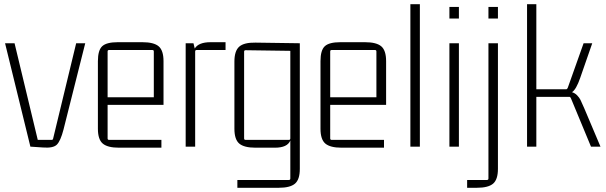

<svg xmlns="http://www.w3.org/2000/svg" viewBox="-20 -695 2871 910"><path d="M281 -81Q267 -27 249.5 -9.5Q232 8 183 4L124 0L4 -490H49L159 -32H225Q231 -32 232 -39L341 -490H384Z M745 5H544Q490 5 467 -14.5Q444 -34 444 -85V-405Q444 -457 464.5 -476Q485 -495 538 -495H655Q709 -495 732 -475.5Q755 -456 755 -405V-198H490V-39Q490 -32 497 -32H745ZM497 -458Q490 -458 490 -451V-234H709V-451Q709 -458 702 -458Z M978 -495H1049V-458H912Q905 -458 905 -451V0H860V-490H897L903 -465Q921 -495 978 -495Z M1349 158Q1356 158 1356 151V-29Q1342 5 1283 5H1191Q1137 5 1114 -14.5Q1091 -34 1091 -85V-403Q1091 -454 1114 -474Q1137 -494 1191 -493L1401 -490V105Q1401 156 1378 175.5Q1355 195 1301 195H1105V158ZM1356 -39V-454L1144 -457Q1137 -457 1137 -450V-39Q1137 -32 1144 -32H1349Q1356 -32 1356 -39Z M1800 5H1599Q1545 5 1522 -14.5Q1499 -34 1499 -85V-405Q1499 -457 1519.5 -476Q1540 -495 1593 -495H1710Q1764 -495 1787 -475.5Q1810 -456 1810 -405V-198H1545V-39Q1545 -32 1552 -32H1800ZM1552 -458Q1545 -458 1545 -451V-234H1764V-451Q1764 -458 1757 -458Z M1970 0H1925V-675H1970Z M2155 -607H2110V-662H2155ZM2155 0H2110V-490H2155Z M2340 -607H2295V-662H2340ZM2288 158Q2295 158 2295 151V-490H2340V105Q2340 156 2317 175.5Q2294 195 2240 195H2194V158Z M2522 0H2478V-675H2522V-272H2664Q2668 -272 2671 -279L2746 -490H2787L2730 -326Q2711 -271 2691 -258Q2705 -254 2715.5 -243Q2726 -232 2731 -222Q2736 -212 2749 -182L2826 0H2781L2686 -229Q2683 -236 2679 -236H2522Z"/></svg>

Font: Gemunu Libre ExtraLight
Style: Regular
Weight: 200
Designer: Puspanada Ekanayake, Sola Matas, Pathum Egodawatta, Kosala Senevirathne
Foundry: mooniak
Version: Version 1.100